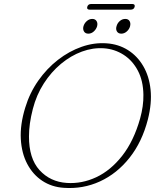

<svg xmlns="http://www.w3.org/2000/svg" viewBox="-20 -930 798 964"><path d="M515 -712.5Q574.5 -708.5 622 -678.8Q669.5 -649 699.2 -598.2Q729 -547.5 736 -479.5Q743 -411.5 722.5 -330.5Q693.5 -217.5 630.5 -138Q567.5 -58.5 482 -19.2Q396.5 20 300 13Q239.5 9 192.2 -22.2Q145 -53.5 116.8 -107Q88.5 -160.5 84.5 -232.2Q80.5 -304 106.5 -389Q129 -463.5 172 -524.8Q215 -586 271 -629.5Q327 -673 389.8 -695Q452.5 -717 515 -712.5ZM315.5 -11.5Q391 -6.5 463.2 -40.2Q535.5 -74 593.5 -147.8Q651.5 -221.5 683.5 -335Q701 -398 700 -454Q699 -524.5 672.2 -575.2Q645.5 -626 600.8 -654.8Q556 -683.5 502.5 -687.5Q447 -691.5 391.2 -671Q335.5 -650.5 286.2 -609.5Q237 -568.5 200 -511Q163 -453.5 145 -383.5Q135 -345 130.2 -310.5Q125.5 -276 125.5 -245.5Q125 -134.5 178.5 -75.8Q232 -17 315.5 -11.5ZM423.5 -761Q408.5 -761 401.8 -772Q395 -783 399 -798Q403.5 -813.5 415.8 -824.2Q428 -835 443.5 -835Q458 -835 464.8 -824.2Q471.5 -813.5 467.5 -798Q463 -783 450.8 -772Q438.5 -761 423.5 -761ZM589 -761Q574 -761 567.2 -772Q560.5 -783 565 -798Q569 -813.5 581.2 -824.2Q593.5 -835 609 -835Q624 -835 630.5 -824.2Q637 -813.5 633 -798Q629 -783 616.5 -772Q604 -761 589 -761ZM418 -895.5Q422 -910 438 -910H643.5Q659.5 -910 656 -895.5Q652 -881.5 636 -881.5H430.5Q414.5 -881.5 418 -895.5Z"/></svg>

Font: Fraunces 9pt S050 Thin
Style: Italic
Weight: 100
Italic angle: -16°
Version: Version 1.000; ttfautohint (v1.8.3)